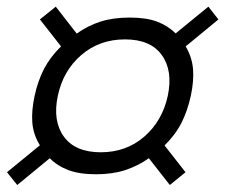

<svg xmlns="http://www.w3.org/2000/svg" viewBox="-44 -666 660 563"><path d="M6.5 -123.5 -23.5 -161 73 -240Q53.5 -271.5 50.8 -306.2Q48 -341 57.5 -385Q67 -429 85 -463.8Q103 -498.5 135 -530L73 -609L119.5 -646.5L181 -567.5Q213 -590.5 250.2 -602.5Q287.5 -614.5 336.5 -614.5Q385 -614.5 416.8 -602.5Q448.5 -590.5 471 -568L567 -646.5L596.5 -609L500.5 -530Q519 -498.5 522 -463.8Q525 -429 515.5 -385Q506 -341.5 488.5 -306.5Q471 -271.5 438.5 -239.5L500 -161L454 -123.5L392.5 -202Q360.5 -179.5 323.2 -167.2Q286 -155 237.5 -155Q189 -155 156.5 -167.2Q124 -179.5 102 -202ZM251.5 -219.5Q326.5 -219.5 379.2 -265.5Q432 -311.5 448 -385Q463.5 -458.5 430.5 -504.5Q397.5 -550.5 322.5 -550.5Q247.5 -550.5 194.2 -504.5Q141 -458.5 125.5 -385Q110 -311.5 143.2 -265.5Q176.5 -219.5 251.5 -219.5Z"/></svg>

Font: Besley* Condensed Medium
Style: Italic
Weight: 500
Width: 3
Italic angle: -13°
Designer: Owen Earl
Foundry: indestructible type*
Version: Version 3.000; ttfautohint (v1.8.3)